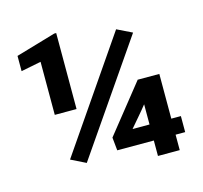

<svg xmlns="http://www.w3.org/2000/svg" viewBox="-103 -822 993 937"><g transform="rotate(-15 394.0 -354.0)"><path d="M258.2 -324V-708H248.3L47 -649V-572L148.2 -592V-324ZM238.4 -57 621.2 -613 545.3 -650 163.6 -94ZM692.7 -159V-385H582.7V-384L391.3 -144L397.9 -78H582.7V0H692.7V-78H741.1V-159ZM496.9 -159C525.3 -193.2 555.3 -225.9 582.7 -261V-159Z"/></g></svg>

Font: Asimov
Style: Wid
Weight: 500
Designer: Google
Version: Version 2.000980; 2014